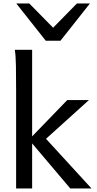

<svg xmlns="http://www.w3.org/2000/svg" viewBox="-20 -1062 545 1082"><path d="M70.8 0V-551.8Q70.8 -630.9 69.8 -690.2Q68.8 -749.5 63.5 -781.2H161.1V-293.5L358.9 -498H481L239.3 -279.8L495.6 0H376L161.1 -253.9V0ZM145 -1042.5 279.3 -905.8 413.6 -1042.5H486.8L320.8 -832.5H237.8L71.8 -1042.5Z"/></svg>

Font: Andika APac
Style: Regular
Weight: 400
Designer: Victor Gaultney, Annie Olsen, Julie Remington, Don Collingsworth, Eric Hays, Becca Hirsbrunner
Foundry: SIL International
Version: Version 5.000